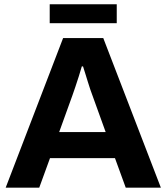

<svg xmlns="http://www.w3.org/2000/svg" viewBox="-20 -861 764 881"><path d="M6.1 0 269.6 -686.4H453.8L718.1 0H556.9L507.6 -135.3H209.4L160.1 0ZM251.5 -254.9H464.9L403.7 -424.4Q399.7 -434.8 394.3 -450.6Q389 -466.5 383.2 -485.1Q377.4 -503.7 371.6 -522.6Q365.8 -541.5 361 -556.3H355.4Q349.8 -536.7 341.8 -511.3Q333.7 -486 325.9 -462.7Q318.1 -439.3 312.7 -424.4ZM208.1 -754.6V-841.3H515.7V-754.6Z"/></svg>

Font: Archivo SemiBold
Style: Regular
Weight: 600
Designer: Hector Gatti
Foundry: Omnibus-Type
Version: Version 2.001